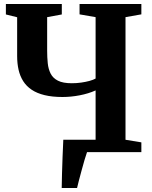

<svg xmlns="http://www.w3.org/2000/svg" viewBox="-20 -763 764 963"><path d="M289.5 180Q290 148.5 291 108.2Q292 68 293.8 23.8Q295.5 -20.5 297.5 -62H459.5V-309.5Q424 -293.5 380 -285Q336 -276.5 293.5 -276.5Q242 -276.5 203.8 -285.8Q165.5 -295 139 -312.8Q112.5 -330.5 96.5 -355.8Q80.5 -381 73.2 -412.8Q66 -444.5 66 -482V-676.5L9.5 -690.5V-743H290V-690.5L216.5 -677V-508.5Q216.5 -475.5 219.5 -446Q222.5 -416.5 234 -393.8Q245.5 -371 270.8 -358.2Q296 -345.5 340 -345.5Q364.5 -345.5 387.2 -348.8Q410 -352 429 -357.2Q448 -362.5 459.5 -369V-677L379 -691V-743H689V-691L609.5 -677V-62L689 -49V0H416.5Q411.5 13.5 404.2 38.5Q397 63.5 389.2 92Q381.5 120.5 375.2 144.5Q369 168.5 366.5 180Z"/></svg>

Font: Merriweather 48pt
Style: Bold
Weight: 700
Version: Version 2.100